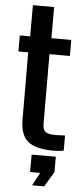

<svg xmlns="http://www.w3.org/2000/svg" viewBox="-64 -804 447 1044"><g transform="rotate(5 160.0 -282.0)"><path d="M255 8.5Q154.5 8.5 112.2 -27Q70 -62.5 70 -147L69 -512.5H15.5V-600H72V-770H188V-600H296.5V-512.5H185L186 -133.5Q186 -100.5 201 -89Q216 -77.5 255.5 -77.5Q270 -77.5 281.8 -78.2Q293.5 -79 308 -79.5V3.5Q296 5.5 283.2 7Q270.5 8.5 255 8.5ZM153 206 191 135H136V40H268V124L219 206Z"/></g></svg>

Font: Big Shoulders Text Thin
Style: Bold
Weight: 700
Version: Version 2.002